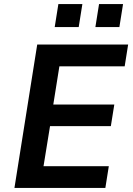

<svg xmlns="http://www.w3.org/2000/svg" viewBox="-20 -924 652 944"><path d="M51 0 163 -705H610L593 -598H272L242 -410H542L525 -304H226L194 -107H515L498 0ZM449 -791 467 -904H585L567 -791ZM249 -791 267 -904H385L367 -791Z"/></svg>

Font: Nunito Sans 7pt SemiCondensed
Style: Bold Italic
Weight: 700
Width: 4
Italic angle: -9°
Designer: Vernon Adams
Foundry: Vernon Adams
Version: Version 3.101;gftools[0.9.27]